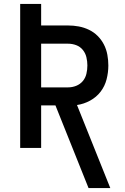

<svg xmlns="http://www.w3.org/2000/svg" viewBox="-20 -755 640 980"><path d="M432 205 263 -217H190V0H83V-735H190V-625H327Q355 -625 382 -620Q409 -615 434 -603Q459 -591 478.5 -571.5Q498 -552 510.5 -527.5Q523 -503 528 -475.5Q533 -448 533 -421Q533 -385 524 -350Q515 -315 493.5 -287Q472 -259 440 -241.5Q408 -224 373 -219L543 205ZM190 -309H327Q349 -309 369 -317Q389 -325 402.5 -341Q416 -357 421 -378Q426 -399 426 -421Q426 -442 421 -463Q416 -484 402.5 -500.5Q389 -517 369 -524.5Q349 -532 327 -532H190Z"/></svg>

Font: Iosevka Curly SmBdEx
Style: Regular
Weight: 600
Width: 7
Monospace: yes
Designer: Belleve Invis
Foundry: Belleve Invis
Version: Version 11.1.0; ttfautohint (v1.8.3)